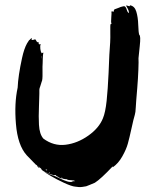

<svg xmlns="http://www.w3.org/2000/svg" viewBox="-20 -710 600 746"><path d="M521 -574.3Q527.6 -572.4 522.9 -530Q518.1 -487.6 518.1 -483.8Q519 -473.3 517.6 -438.1Q516.2 -402.9 513.3 -368.1Q510.5 -333.3 509.5 -321.9Q508.6 -315.2 507.6 -293.8Q506.7 -272.4 503.8 -263.8Q499 -248.6 491 -211.4Q482.9 -174.3 476.7 -151.9Q470.5 -129.5 455.2 -102.4Q440 -75.2 418.1 -60V-63.8Q371.4 -14.3 348.6 0Q339 3.8 328.1 8.6Q317.1 13.3 314.8 13.8Q312.4 14.3 300 16.2Q287.6 18.1 272.4 15.2Q259 14.3 229 0.5Q199 -13.3 175.2 -27.6Q151.4 -41.9 153.3 -41.9Q177.1 -30.5 187.6 -27.6Q192.4 -26.7 209.5 -18.1Q226.7 -9.5 241 -5.2Q255.2 -1 262.9 -4.8Q261.9 -6.7 261.9 -7.6Q267.6 -3.8 270.5 -6.7Q269.5 -8.6 265.2 -9Q261 -9.5 254.8 -10Q248.6 -10.5 247.6 -10.5Q246.7 -10.5 240 -12.4Q241 -12.4 241 -13.3L240 -14.3L239 -13.3Q238.1 -13.3 223.8 -15.7Q209.5 -18.1 204.8 -23.8H203.8Q200 -24.8 198.1 -27.6Q195.2 -32.4 190.5 -28.6Q142.9 -42.9 140 -54.3Q134.3 -61 130.5 -58.1Q124.8 -62.9 124.8 -65.7H123.8L122.9 -66.7Q124.8 -66.7 125.7 -66.7L119 -70.5Q113.3 -77.1 101 -89Q88.6 -101 83.8 -106.7Q48.6 -145.7 41.9 -228.6Q35.2 -308.6 48.6 -369.5Q50.5 -415.2 65.7 -484.8Q73.3 -520 84.8 -541Q84.8 -541 93.3 -554.3Q93.3 -553.3 95.7 -555.7Q98.1 -558.1 100.5 -560.5Q102.9 -562.9 103.8 -561L102.9 -558.1V-555.2Q104.8 -554.3 107.6 -554.8Q110.5 -555.2 113.3 -556.2L115.2 -557.1Q119 -557.1 120.5 -552.4Q121.9 -547.6 126.7 -545.7H130.5Q129.5 -540 131.4 -538.1Q132.4 -537.1 134.3 -538.1Q136.2 -539 138.1 -538.1Q135.2 -531.4 136.7 -520Q138.1 -508.6 141.9 -502.9Q143.8 -504.8 148.6 -505.7Q146.7 -498.1 146.2 -482.9Q145.7 -467.6 145.7 -463.8Q144.8 -456.2 145.2 -427.1Q145.7 -398.1 141.9 -392.4Q139 -382.9 136.7 -375.7Q134.3 -368.6 133.8 -367.1Q133.3 -365.7 132.9 -361.4Q132.4 -357.1 132.9 -355.7Q133.3 -354.3 132.9 -346.2Q132.4 -338.1 132.4 -328.6Q132.4 -319 131.4 -296.2Q130.5 -273.3 130.5 -258.6Q130.5 -243.8 131.4 -225.2Q132.4 -206.7 136.7 -193.3Q141 -180 148.6 -171.4Q188.6 -141.9 234.8 -147.6Q281 -153.3 322.9 -182.9Q364.8 -212.4 380 -250.5Q389.5 -273.3 394.3 -318.1Q399 -362.9 401.9 -426.7Q404.8 -490.5 404.8 -496.2Q409.5 -553.3 408.6 -580Q408.6 -581 408.6 -586.2Q408.6 -591.4 408.6 -596.7Q408.6 -601.9 408.6 -606.7Q408.6 -611.4 409 -614.3Q409.5 -617.1 411.4 -616.2V-617.1H413.3Q410.5 -623.8 412.4 -642.9Q414.3 -661.9 412.4 -664.8L416.2 -665.7Q419 -665.7 421.9 -664.8Q422.9 -664.8 422.4 -667.1Q421.9 -669.5 423.3 -671.9Q424.8 -674.3 429 -675.2Q433.3 -676.2 441.9 -680Q450.5 -683.8 452.4 -683.8Q461.9 -686.7 463.8 -685.7Q469.5 -682.9 472.4 -672.4Q475.2 -661.9 481 -659Q481 -664.8 479.5 -669Q478.1 -673.3 476.7 -675.7Q475.2 -678.1 472.9 -682.4Q470.5 -686.7 469.5 -688.6Q471.4 -688.6 474.3 -688.1Q477.1 -687.6 479 -686.7Q481 -685.7 482.9 -685.7Q484.8 -685.7 484.8 -689.5Q502.9 -686.7 509.5 -665.2Q516.2 -643.8 517.1 -613.3Q518.1 -582.9 521 -575.2ZM141 -493.3V-483.8Q141 -481.9 141 -481L141.9 -489.5ZM129.5 -61.9Q131.4 -59 134.3 -60Q132.4 -61.9 130.5 -62.9ZM157.1 -50.5Q160 -46.7 163.8 -49.5Q161.9 -51.4 159 -51.4Q158.1 -51.4 157.1 -50.5ZM169.5 -40Q171.4 -37.1 174.3 -38.1Q172.4 -41 169.5 -40ZM218.1 -19Q219 -17.1 224.8 -17.1Q224.8 -18.1 218.1 -20ZM224.8 -25.7Q225.7 -25.7 226.7 -25.7Q227.6 -25.7 228.6 -25.7L231.4 -24.8Q231.4 -23.8 230.5 -22.9Q228.6 -21.9 224.8 -25.7ZM243.8 -11.4Q243.8 -12.4 244.8 -12.4Q245.7 -11.4 246.7 -11.4Q245.7 -11.4 243.8 -11.4Z"/></svg>

Font: KAZYinfo
Style: Bold
Weight: 700
Designer: emmanuel didier
Foundry: emmanuel didier
Version: Version 001.000